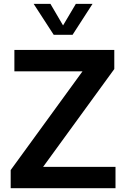

<svg xmlns="http://www.w3.org/2000/svg" viewBox="-20 -997 668 1017"><path d="M591.8 0H36.6V-96.2L417 -619.1H56.2V-732.4H585.4V-631.3L208.5 -113.3H591.8ZM364.3 -812.5H264.6L158.2 -976.6H247.1L314 -862.3L381.8 -976.6H470.2Z"/></svg>

Font: Kumbh Sans SemiBold
Style: Regular
Weight: 600
Version: Version 1.005